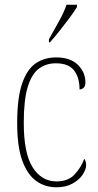

<svg xmlns="http://www.w3.org/2000/svg" viewBox="-20 -786 417 816"><path d="M220 10Q172 10 134.5 -16.5Q97 -43 75 -102.5Q53 -162 53 -263Q53 -370 74 -431Q95 -492 132 -517Q169 -542 219 -542Q279 -542 311 -510.5Q343 -479 343 -436Q343 -420 335.5 -413Q328 -406 318 -406Q318 -457 294.5 -487Q271 -517 217 -517Q176 -517 145.5 -494.5Q115 -472 98 -417Q81 -362 81 -264Q81 -134 119 -74.5Q157 -15 220 -15Q270 -15 297.5 -45Q325 -75 338 -111Q346 -102 346 -84Q346 -66 331.5 -44Q317 -22 288.5 -6Q260 10 220 10ZM188 -619Q210 -659 230.5 -695.5Q251 -732 263 -766H307V-756Q297 -739 277 -712Q257 -685 234.5 -656.5Q212 -628 192 -606H188Z"/></svg>

Font: Noto Serif Ethiopic Condensed Thin
Style: Regular
Weight: 100
Width: 3
Designer: Monotype Design Team
Foundry: Monotype Imaging Inc.
Version: Version 2.102; ttfautohint (v1.8.4.7-5d5b)